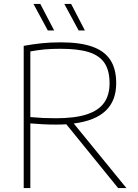

<svg xmlns="http://www.w3.org/2000/svg" viewBox="-20 -964 709 984"><path d="M585.5 0 320 -327Q294.5 -325.5 267 -325.5Q231 -325.5 202.5 -327Q174 -328.5 135.5 -331.5V0H101.5V-729Q148 -737.5 192 -742.2Q236 -747 292 -747Q389.5 -747 452 -725.2Q514.5 -703.5 545 -657.5Q575.5 -611.5 575.5 -538.5Q576 -448.5 522 -396.8Q468 -345 358 -331L628 0ZM267 -358Q364 -358 424.5 -377.8Q485 -397.5 513.2 -437Q541.5 -476.5 541.5 -537Q541.5 -602 515.8 -640.8Q490 -679.5 435.2 -696.8Q380.5 -714 290.5 -714Q243 -714 208.5 -710.8Q174 -707.5 135.5 -700.5V-364Q177.5 -360.5 203 -359.2Q228.5 -358 267 -358ZM225 -808 151.5 -944H186.5L257.5 -808ZM383 -808 309.5 -944H344.5L415 -808Z"/></svg>

Font: Encode Sans Semi Expanded Thin
Style: Regular
Weight: 250
Width: 6
Designer: Multiple Designers
Foundry: Impallari Type
Version: Version 2.000